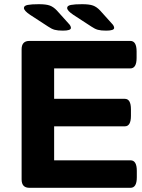

<svg xmlns="http://www.w3.org/2000/svg" viewBox="-20 -895 678 915"><path d="M120 0Q83 0 83 -40V-660Q83 -700 120 -700H601Q631 -700 631 -650V-619Q631 -569 601 -569H238V-424H575Q604 -424 604 -374V-343Q604 -293 575 -293H238V-131H602Q632 -131 632 -81V-50Q632 0 602 0ZM280 -749Q255 -749 240.5 -753Q226 -757 210 -768L124 -824Q94 -844 94 -857Q94 -868 112 -871.5Q130 -875 165 -875Q200 -875 217.5 -868.5Q235 -862 251 -845L305 -785Q313 -777 315.5 -771.5Q318 -766 318 -762Q318 -749 280 -749ZM486 -749Q461 -749 446.5 -753Q432 -757 416 -768L330 -824Q300 -844 300 -857Q300 -868 318 -871.5Q336 -875 371 -875Q406 -875 423.5 -868.5Q441 -862 457 -845L511 -785Q519 -777 521.5 -771.5Q524 -766 524 -762Q524 -749 486 -749Z"/></svg>

Font: Asap Expanded
Style: Bold
Weight: 700
Width: 7
Designer: Pablo Cosgaya
Foundry: Omnibus-Type
Version: Version 3.001; ttfautohint (v1.8.4.7-5d5b)